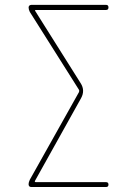

<svg xmlns="http://www.w3.org/2000/svg" viewBox="-20 -750 540 770"><path d="M99.6 -29.3 296.9 -380.9Q298.8 -386.7 296.9 -389.6L99.6 -702.1Q94.7 -711.9 94.7 -719.7Q94.7 -729.5 105.5 -730.5H405.3Q415 -730.5 415 -720.2Q415 -710 405.3 -710H124Q119.1 -710 121.1 -706.1L303.7 -416Q322.3 -386.7 304.7 -355.5L120.1 -24.4Q118.2 -20.5 123 -19.5H405.3Q415 -19.5 415 -9.8Q415 0 405.3 0H105.5Q95.7 0 94.7 -9.8Q94.7 -19.5 99.6 -29.3Z"/></svg>

Font: Rounded-X Mgen+ 1mn thin
Style: Regular
Weight: 100
Designer: [Source Han Sans]
Ryoko NISHIZUKA  (kana & ideographs); Paul D. Hunt (Latin, Greek & Cyrillic); Wenlong ZHANG  (bopomofo
Version: Version 1.059.20150602